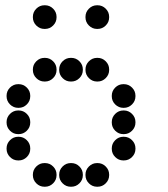

<svg xmlns="http://www.w3.org/2000/svg" viewBox="-20 -715 640 730"><path d="M149 -695Q131 -695 118 -682Q105 -669 105 -651V-649Q105 -631 118 -618Q131 -605 149 -605H151Q169 -605 182 -618Q195 -631 195 -649V-651Q195 -669 182 -682Q169 -695 151 -695ZM349 -695Q331 -695 318 -682Q305 -669 305 -651V-649Q305 -631 318 -618Q331 -605 349 -605H351Q369 -605 382 -618Q395 -631 395 -649V-651Q395 -669 382 -682Q369 -695 351 -695ZM149 -495Q131 -495 118 -482Q105 -469 105 -451V-449Q105 -431 118 -418Q131 -405 149 -405H151Q169 -405 182 -418Q195 -431 195 -449V-451Q195 -469 182 -482Q169 -495 151 -495ZM249 -495Q231 -495 218 -482Q205 -469 205 -451V-449Q205 -431 218 -418Q231 -405 249 -405H251Q269 -405 282 -418Q295 -431 295 -449V-451Q295 -469 282 -482Q269 -495 251 -495ZM349 -495Q331 -495 318 -482Q305 -469 305 -451V-449Q305 -431 318 -418Q331 -405 349 -405H351Q369 -405 382 -418Q395 -431 395 -449V-451Q395 -469 382 -482Q369 -495 351 -495ZM49 -395Q31 -395 18 -382Q5 -369 5 -351V-349Q5 -331 18 -318Q31 -305 49 -305H51Q69 -305 82 -318Q95 -331 95 -349V-351Q95 -369 82 -382Q69 -395 51 -395ZM449 -395Q431 -395 418 -382Q405 -369 405 -351V-349Q405 -331 418 -318Q431 -305 449 -305H451Q469 -305 482 -318Q495 -331 495 -349V-351Q495 -369 482 -382Q469 -395 451 -395ZM49 -295Q31 -295 18 -282Q5 -269 5 -251V-249Q5 -231 18 -218Q31 -205 49 -205H51Q69 -205 82 -218Q95 -231 95 -249V-251Q95 -269 82 -282Q69 -295 51 -295ZM449 -295Q431 -295 418 -282Q405 -269 405 -251V-249Q405 -231 418 -218Q431 -205 449 -205H451Q469 -205 482 -218Q495 -231 495 -249V-251Q495 -269 482 -282Q469 -295 451 -295ZM49 -195Q31 -195 18 -182Q5 -169 5 -151V-149Q5 -131 18 -118Q31 -105 49 -105H51Q69 -105 82 -118Q95 -131 95 -149V-151Q95 -169 82 -182Q69 -195 51 -195ZM449 -195Q431 -195 418 -182Q405 -169 405 -151V-149Q405 -131 418 -118Q431 -105 449 -105H451Q469 -105 482 -118Q495 -131 495 -149V-151Q495 -169 482 -182Q469 -195 451 -195ZM149 -95Q131 -95 118 -82Q105 -69 105 -51V-49Q105 -31 118 -18Q131 -5 149 -5H151Q169 -5 182 -18Q195 -31 195 -49V-51Q195 -69 182 -82Q169 -95 151 -95ZM249 -95Q231 -95 218 -82Q205 -69 205 -51V-49Q205 -31 218 -18Q231 -5 249 -5H251Q269 -5 282 -18Q295 -31 295 -49V-51Q295 -69 282 -82Q269 -95 251 -95ZM349 -95Q331 -95 318 -82Q305 -69 305 -51V-49Q305 -31 318 -18Q331 -5 349 -5H351Q369 -5 382 -18Q395 -31 395 -49V-51Q395 -69 382 -82Q369 -95 351 -95Z"/></svg>

Font: Doto Rounded Black
Style: Regular
Weight: 900
Monospace: yes
Version: Version 1.000